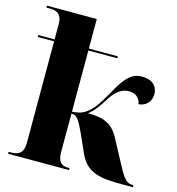

<svg xmlns="http://www.w3.org/2000/svg" viewBox="-112 -857 880 953"><g transform="rotate(15 328.5 -380.0)"><path d="M16 0H329V-10H322C291 -10 268 -23 268 -74V-274C294 -273 305 -263 338 -191L380 -97C420 -8 491 0 604 0H657V-10H654C616 -10 603 -35 557 -121L507 -215C471 -282 422 -297 347 -297C376 -319 395 -347 421 -388C450 -435 480 -455 516 -455C552 -455 573 -435 577 -405C613 -407 641 -434 641 -473C641 -508 618 -542 560 -542C511 -542 479 -516 431 -428C401 -375 381 -342 360 -323C330 -294 308 -286 268 -284V-598H417V-608H268V-760H12V-750H32C64 -750 92 -738 92 -686V-608H8V-598H92V-76C92 -21 63 -10 30 -10H16Z"/></g></svg>

Font: Noto Serif Display ExtraBold
Style: Regular
Weight: 800
Designer: Monotype Design Team
Foundry: Monotype Imaging Inc.
Version: Version 2.009